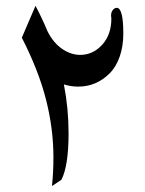

<svg xmlns="http://www.w3.org/2000/svg" viewBox="-20 -603 486 644"><path d="M353.5 -541 352.5 -550.8Q352.5 -562 358.4 -569.3Q364.3 -576.7 371.6 -576.7Q393.6 -576.7 393.6 -490.2Q393.6 -446.8 381.1 -412.1Q368.7 -377.4 347.2 -356.4Q302.7 -312.5 242.7 -312.5Q217.8 -312.5 194.3 -319.8Q210 -239.7 210 -155.8Q210 -46.9 186 0L154.3 21Q159.2 -24.4 159.2 -75.2Q159.2 -170.9 134.5 -268.3Q109.9 -365.7 53.2 -476.6L99.1 -583.5Q120.6 -543 139.2 -498.5Q158.7 -459.5 188.2 -439.2Q217.8 -418.9 249 -418.9Q291.5 -418.9 322.5 -452.6Q353.5 -486.3 353.5 -541Z"/></svg>

Font: Farbod
Style: Regular
Weight: 400
Designer: Mohammad Saleh Souzanchi
Foundry: http://font-store.ir
Version: Version:3.2.5;RFB:1.2.5;Building:2016-06-12 13:21:07.028780